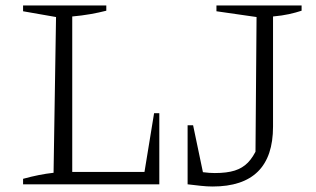

<svg xmlns="http://www.w3.org/2000/svg" viewBox="-20 -671 1151 699"><path d="M541 -259H560V0H64V-20Q93 -28 120.5 -33.5Q148 -39 175 -42L184 -609L64 -630V-651H367V-632Q340 -625 308.5 -619.5Q277 -614 243 -611V-45H506ZM663 0 671 -53Q697 -47 720 -44Q743 -41 762 -41Q806 -41 834.5 -50Q863 -59 882.5 -79Q902 -99 917 -133L910 -96L914 -609L768 -630V-651H1078V-632Q1057 -625 1032 -619.5Q1007 -614 974 -611V-210Q974 8 754 8Q734 8 711 5.5Q688 3 663 0ZM663 0V-215H683L728 0Z"/></svg>

Font: Piazzolla Thin ExtraLight
Style: Regular
Weight: 250
Version: Version 2.005